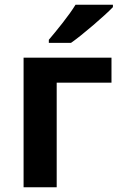

<svg xmlns="http://www.w3.org/2000/svg" viewBox="-20 -786 511 806"><path d="M448 -544V-439H218V0H79V-544ZM454 -766H297Q276 -732 242.5 -689.5Q209 -647 185 -619V-606H278Q315 -632 371 -680Q427 -728 454 -756Z"/></svg>

Font: Noto Sans UI
Style: Bold
Weight: 700
Designer: Monotype Design Team
Foundry: Monotype Imaging Inc.
Version: Version 1.901